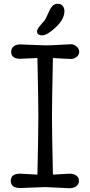

<svg xmlns="http://www.w3.org/2000/svg" viewBox="-20 -990 476 1016"><path d="M260 -66 348 -71Q371 -71 384.5 -60.5Q398 -50 398 -33Q398 -16 384 -5Q370 6 348 6L219 0L87 5Q37 5 37 -33Q37 -71 87 -71Q98 -71 178 -66Q183 -291 183 -374.5Q183 -458 178 -683Q90 -679 87 -679Q39 -679 39 -716Q39 -734 52 -744.5Q65 -755 87 -755L219 -750Q253 -750 298 -753Q343 -756 356.5 -756Q370 -756 384.5 -744.5Q399 -733 399 -716Q399 -699 385 -688.5Q371 -678 355.5 -678Q340 -678 260 -683Q255 -453 255 -372Q255 -291 260 -66ZM321 -932Q321 -889 275.5 -846Q230 -803 203 -803Q176 -803 176 -824Q176 -836 192 -854Q208 -872 215.5 -881.5Q223 -891 233.5 -916.5Q244 -942 255.5 -956Q267 -970 285 -970Q303 -970 312 -958.5Q321 -947 321 -932Z"/></svg>

Font: Delius
Style: Regular
Weight: 400
Designer: Natalia Raices
Foundry: Natalia Raices
Version: Version 1.001